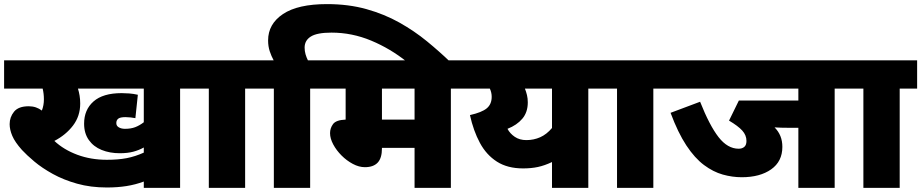

<svg xmlns="http://www.w3.org/2000/svg" viewBox="-20 -916 4491 936"><path d="M858 -484V0H681V-31Q641 -16 597 -9Q553 -2 501 -2Q422 -2 356 -20.5Q290 -39 237.5 -68Q185 -97 147.5 -128.5Q110 -160 87 -185Q53 -223 40 -253.5Q27 -284 27 -311Q27 -345 48.5 -371.5Q70 -398 120 -398Q139 -398 155 -392.5Q171 -387 184 -377Q194 -402 194 -432Q194 -459 188 -484H0V-622H943V-484ZM589 -288Q618 -288 639 -296Q660 -304 681 -320V-484H360Q365 -468 368 -450Q371 -432 371 -411Q371 -350 336 -304Q301 -258 245 -229Q291 -186 357 -161.5Q423 -137 501 -137Q556 -137 597.5 -145Q639 -153 681 -172V-197Q658 -184 630 -176.5Q602 -169 564 -169Q515 -169 475.5 -185Q436 -201 413 -233.5Q390 -266 390 -313Q390 -381 436 -421.5Q482 -462 573 -462Q590 -462 610 -460.5Q630 -459 652 -454L640 -340Q631 -342 617 -343.5Q603 -345 592 -345Q566 -345 556.5 -337.5Q547 -330 547 -316Q547 -302 559.5 -295Q572 -288 589 -288Z M1175 -484V0H998V-484H928V-622H1260V-484Z M1315 -484H1245V-622H1314Q1303 -642 1295 -666Q1287 -690 1287 -719Q1287 -799 1359.5 -847.5Q1432 -896 1574 -896Q1679 -896 1766.5 -871.5Q1854 -847 1927 -806Q2000 -765 2061 -715Q2122 -665 2174 -615H1963Q1883 -679 1789.5 -718Q1696 -757 1596 -757Q1526 -757 1495.5 -738Q1465 -719 1465 -684Q1465 -667 1469.5 -651.5Q1474 -636 1481 -622H1577V-484H1492V0H1315Z M2178 -484V0H2001V-195H1842V-193Q1842 -145 1821 -123Q1800 -101 1759 -101Q1730 -101 1700 -117Q1670 -133 1645 -158Q1620 -183 1604.5 -212Q1589 -241 1589 -267Q1589 -291 1603.5 -311Q1618 -331 1665 -333V-484H1562V-622H2263V-484ZM2001 -484H1842V-333H2001Z M2933 -622V-484H2848V0H2671V-126Q2635 -109 2602.5 -102Q2570 -95 2530 -95Q2454 -95 2402.5 -128Q2351 -161 2319.5 -219.5Q2288 -278 2271 -355Q2329 -368 2353 -388Q2377 -408 2377 -444Q2377 -465 2368 -484H2248V-622ZM2454 -288Q2466 -265 2489.5 -249Q2513 -233 2546 -233Q2582 -233 2613.5 -247Q2645 -261 2671 -292V-484H2539Q2545 -469 2549 -452.5Q2553 -436 2553 -417Q2553 -369 2526.5 -337.5Q2500 -306 2454 -288Z M3165 -484V0H2988V-484H2918V-622H3250V-484Z M4049 -484V0H3872V-293H3825Q3806 -293 3788 -293.5Q3770 -294 3756 -295Q3775 -276 3784.5 -252.5Q3794 -229 3794 -200Q3794 -129 3739.5 -90.5Q3685 -52 3596 -52Q3550 -52 3503.5 -65Q3457 -78 3412 -111.5Q3367 -145 3326 -207Q3285 -269 3249 -366L3393 -420Q3439 -304 3483 -247.5Q3527 -191 3581 -191Q3598 -191 3608.5 -200Q3619 -209 3619 -229Q3619 -257 3598.5 -279.5Q3578 -302 3534 -328L3582 -426H3872V-484H3235V-622H4134V-484Z M4366 -484V0H4189V-484H4119V-622H4451V-484Z"/></svg>

Font: Noto Sans Devanagari UI Black
Style: Regular
Weight: 900
Designer: Jelle Bosma - Monotype Design Team
Foundry: Monotype Imaging Inc.
Version: Version 2.003; ttfautohint (v1.8.4.7-5d5b)